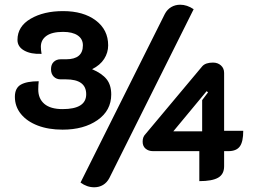

<svg xmlns="http://www.w3.org/2000/svg" viewBox="-20 -757 1092 813"><path d="M678 -698Q688 -717 705 -727Q722 -737 743 -737Q772 -737 800 -718L443 -3Q433 16 416.5 26Q400 36 379 36Q348 36 321 16ZM43 -347Q43 -384 68 -398.5Q93 -413 144 -413Q142 -397 142 -378Q142 -339 168 -317Q194 -295 245 -295Q345 -295 345 -358Q345 -421 259 -421H237Q219 -421 207.5 -432.5Q196 -444 196 -464Q196 -484 207.5 -495Q219 -506 237 -506H260Q331 -506 331 -565Q331 -592 309 -607Q287 -622 247 -622Q200 -622 176.5 -605Q153 -588 153 -559Q153 -547 156 -529Q111 -527 82.5 -543Q54 -559 54 -588Q54 -645 109.5 -677.5Q165 -710 247 -710Q333 -710 385.5 -670.5Q438 -631 438 -565Q438 -534 421 -507.5Q404 -481 370 -464Q412 -446 431.5 -421.5Q451 -397 451 -357Q451 -289 393 -248.5Q335 -208 245 -208Q185 -208 139.5 -225.5Q94 -243 68.5 -274.5Q43 -306 43 -347ZM824 -117H628Q609 -117 596.5 -127.5Q584 -138 584 -157Q584 -177 595 -188L837 -477Q851 -492 882 -492Q902 -492 915.5 -480Q929 -468 929 -448V-203H1010Q1010 -157 995.5 -137Q981 -117 947 -117H929V-53Q929 -19 903.5 -4.5Q878 10 824 10ZM836 -201V-333L861 -366L855 -371L714 -201Z"/></svg>

Font: K2D Medium
Style: Regular
Weight: 500
Designer: Katatrad Aksorn Co.,Ltd.
Foundry: Cadson Demak Co.,Ltd.
Version: Version 1.000; ttfautohint (v1.6)